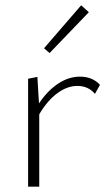

<svg xmlns="http://www.w3.org/2000/svg" viewBox="-20 -704 414 724"><path d="M357 -384 338 -350Q313 -380 272 -380Q233 -380 195.5 -352Q158 -324 128 -273V0H86V-407L121 -414L127 -314Q159 -362 199 -388.5Q239 -415 281 -415Q329 -415 357 -384ZM146 -522 286 -684 315 -658 167 -504Z"/></svg>

Font: Ysabeau Light
Style: Regular
Weight: 300
Designer: Christian Thalmann (Catharsis Fonts)
Version: Version 0.003